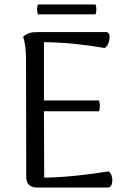

<svg xmlns="http://www.w3.org/2000/svg" viewBox="-20 -836 577 856"><path d="M406 -772C411 -787 411 -801 406 -816H149C144 -801 144 -787 149 -772ZM464 -72C385 -59 273 -45 177 -44L176 -340H422C426 -355 426 -372 422 -388H176V-648C271 -647 359 -637 446 -622C469 -632 479 -693 454 -693H152C118 -693 102 -689 83 -672C93 -643 96 -609 96 -569L97 -45C97 -16 116 0 143 0H461C488 0 486 -59 464 -72Z"/></svg>

Font: Arima Koshi
Style: Regular
Weight: 400
Designer: Joana Correia and Natanael Gama
Foundry: NDISCOVER
Version: Version 1.019;PS 001.019;hotconv 1.0.88;makeotf.lib2.5.64775